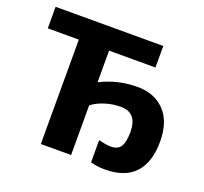

<svg xmlns="http://www.w3.org/2000/svg" viewBox="-115 -785 990 930"><g transform="rotate(20 379.5 -319.5)"><path d="M439 0V-114Q481 -104 500 -104Q539 -104 553.5 -128Q568 -152 568 -203Q568 -302 483 -302Q441 -302 401 -289Q361 -276 336 -256V0H180V-538H20V-649H575V-538H336V-375Q424 -420 527 -420Q614 -420 666.5 -365.5Q719 -311 719 -207Q719 -102 667.5 -46Q616 10 513 10Q472 10 439 0Z"/></g></svg>

Font: Play
Style: Bold
Weight: 700
Designer: Jonas Hecksher (Cyrillic expansion: Cyreal)
Foundry: Jonas Hecksher, Playtype, e-types AS
Version: Version 2.101; ttfautohint (v1.5.65-e2d9)